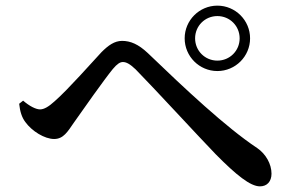

<svg xmlns="http://www.w3.org/2000/svg" viewBox="-20 -718 1040 681"><path d="M635 -582C635 -518 687 -466 751 -466C815 -466 867 -518 867 -582C867 -646 815 -698 751 -698C687 -698 635 -646 635 -582ZM672 -582C672 -626 707 -661 751 -661C795 -661 830 -626 830 -582C830 -538 795 -503 751 -503C707 -503 672 -538 672 -582ZM48 -350C51 -323 57 -302 70 -285C93 -253 138 -225 172 -225C205 -225 220 -251 242 -283C275 -330 349 -435 380 -473C396 -492 406 -498 416 -498C428 -498 441 -491 461 -472C525 -407 684 -234 745 -171C818 -97 868 -57 902 -57C927 -57 943 -74 943 -102C943 -136 923 -172 892 -193C782 -266 636 -403 504 -530C471 -561 443 -573 413 -573C386 -573 364 -557 340 -533C309 -500 223 -402 174 -359C152 -339 136 -330 122 -330C107 -330 84 -342 62 -361Z"/></svg>

Font: Noto Serif SC SemiBold
Style: Regular
Weight: 600
Designer: Ryoko NISHIZUKA 西塚涼子 (kana & ideographs); Frank Grießhammer (Latin, Greek & Cyrillic); Wenlong ZHANG 张文龙 (bopomofo); San
Foundry: Adobe
Version: Version 2.001;hotconv 1.1.0;makeotfexe 2.6.0